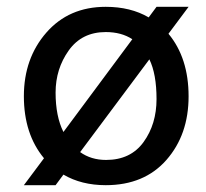

<svg xmlns="http://www.w3.org/2000/svg" viewBox="-20 -534 603 563"><path d="M291 -65Q363 -65 401 -117.5Q439 -170 439 -243.5Q439 -317 418 -360L215 -88Q247 -65 291 -65ZM166 -147 368 -419Q336 -440 290 -440Q220 -440 181.5 -386Q143 -332 143 -262.5Q143 -193 166 -147ZM474 -435Q533 -364 533 -251.5Q533 -139 468 -65Q403 9 290 9Q219 9 166 -22L143 9H50L109 -70Q50 -141 50 -252Q50 -363 116 -438.5Q182 -514 290 -514Q363 -514 416 -483L439 -514H533Z"/></svg>

Font: Hind Guntur Medium
Style: Regular
Weight: 500
Designer: Manushi Parikh, Hitesh Malaviya
Foundry: Indian Type Foundry
Version: Version 1.000;PS 1.0;hotconv 1.0.86;makeotf.lib2.5.63406; tt